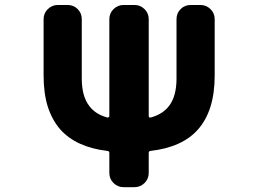

<svg xmlns="http://www.w3.org/2000/svg" viewBox="-20 -776 1040 776"><path d="M479.5 -19.5Q456.1 -19.5 439 -36.1Q421.9 -52.7 421.9 -77.1V-158.2Q421.9 -165 414.1 -166Q288.1 -180.7 223.6 -252.9Q190.4 -291 172.9 -345.7Q156.2 -399.4 156.2 -470.7V-698.2Q156.2 -722.7 173.3 -739.3Q190.4 -755.9 213.9 -755.9H252.9Q277.3 -755.9 293.9 -739.3Q310.5 -722.7 310.5 -698.2V-459Q310.5 -386.7 340.8 -347.7Q366.2 -313.5 415 -300.8Q417 -300.8 419.4 -302.2Q421.9 -303.7 421.9 -306.6V-698.2Q421.9 -722.7 439 -739.3Q456.1 -755.9 479.5 -755.9H523.4Q546.9 -755.9 564 -739.3Q581.1 -722.7 581.1 -698.2V-306.6Q581.1 -303.7 583.5 -301.8Q585.9 -299.8 587.9 -300.8Q636.7 -313.5 663.1 -347.7Q693.4 -386.7 693.4 -459V-698.2Q693.4 -722.7 710 -739.3Q726.6 -755.9 751 -755.9H790Q813.5 -755.9 830.6 -739.3Q847.7 -722.7 847.7 -698.2V-470.7Q847.7 -329.1 780.3 -252.9Q716.8 -180.7 587.9 -166Q581.1 -165 581.1 -158.2V-77.1Q581.1 -52.7 564 -36.1Q546.9 -19.5 523.4 -19.5Z"/></svg>

Font: Rounded Mgen+ 1m bold
Style: Bold
Weight: 700
Designer: [Source Han Sans]
Ryoko NISHIZUKA  (kana & ideographs); Paul D. Hunt (Latin, Greek & Cyrillic); Wenlong ZHANG  (bopomofo
Version: Version 1.059.20150602